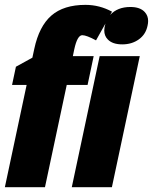

<svg xmlns="http://www.w3.org/2000/svg" viewBox="-49 -777 635 797"><path d="M492.2 -748Q532.7 -748 551.8 -727.1Q565.9 -711.9 565.9 -689.9Q565.9 -680.7 563.5 -670.4Q556.2 -634.3 527.3 -613.5Q498.5 -592.8 458.3 -592.8Q418 -592.8 398.4 -613.3Q383.8 -627.9 383.8 -650.9Q383.8 -662.6 388.7 -679.2L349.6 -609.4Q310.1 -630.9 292.5 -630.9Q272 -630.9 259.3 -572.3L253.4 -543.9H339.8L314.5 -424.3H228L137.7 0H-28.8L61.5 -424.3H1L17.1 -500L85.4 -537.6L93.3 -574.2Q113.3 -668 164.3 -712.4Q215.3 -756.8 305.7 -756.8Q364.3 -756.8 416 -728.5L408.2 -714.8Q438.5 -748 492.2 -748ZM364.7 -543.9H531.2L415.5 0H249Z"/></svg>

Font: Open Sans Hebrew Condensed Extra Bold
Style: Italic
Weight: 800
Width: 3
Italic angle: -12°
Foundry: Ascender Corporation, Yanek Iontef
Version: Version 2.001;PS 002.001;hotconv 1.0.70;makeotf.lib2.5.58329